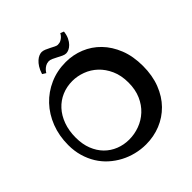

<svg xmlns="http://www.w3.org/2000/svg" viewBox="-219 -990 1147 1147"><g transform="rotate(-45 354.5 -416.5)"><path d="M680.2 -345.2Q680.2 -263.7 655 -199.5Q629.9 -135.3 586.4 -91.1Q543 -46.9 485.1 -23.4Q427.2 0 361.8 0Q318.8 0 277.6 -10.3Q236.3 -20.5 199.5 -40Q162.6 -59.6 131.3 -87.6Q100.1 -115.7 77.6 -152.1Q55.2 -188.5 42.5 -232.2Q29.8 -275.9 29.8 -326.2Q29.8 -404.3 55.4 -470.5Q81.1 -536.6 126.7 -585Q172.4 -633.3 234.6 -660.6Q296.9 -688 370.1 -688Q431.6 -688 487.8 -665.3Q543.9 -642.6 586.7 -598.6Q629.4 -554.7 654.8 -491Q680.2 -427.2 680.2 -345.2ZM548.8 -335.9Q548.8 -396.5 528.3 -442.1Q507.8 -487.8 475.1 -518.6Q442.4 -549.3 400.9 -564.7Q359.4 -580.1 317.9 -580.1Q270 -580.1 229 -562.5Q188 -544.9 157.7 -512Q127.4 -479 110.1 -431.9Q92.8 -384.8 92.8 -326.2Q92.8 -270.5 109.9 -227.1Q127 -183.6 156.7 -153.6Q186.5 -123.5 226.3 -107.7Q266.1 -91.8 311 -91.8Q356.4 -91.8 399.2 -107.7Q441.9 -123.5 475.3 -154.5Q508.8 -185.5 528.8 -231.2Q548.8 -276.9 548.8 -335.9ZM491.2 -824.2Q488.3 -796.9 478.8 -777.3Q469.2 -757.8 457 -745.6Q444.8 -733.4 432.1 -727.8Q419.4 -722.2 409.2 -722.2Q397 -722.2 383.1 -728.8Q369.1 -735.4 354.7 -743.2Q340.3 -751 326.2 -757.3Q312 -763.7 300.3 -763.2Q285.2 -762.2 274.2 -755.9Q263.2 -749.5 255.9 -742.2Q247.1 -733.4 241.2 -723.1L219.2 -736.8Q227.5 -763.7 239 -781.7Q250.5 -799.8 263.2 -811Q275.9 -822.3 288.1 -827.1Q300.3 -832 310.1 -832Q321.8 -832 335.9 -826.2Q350.1 -820.3 364 -813Q377.9 -805.7 389.9 -799.8Q401.9 -793.9 409.2 -793.9Q425.3 -793.9 436.5 -800Q447.8 -806.2 455.1 -813.5Q463.9 -822.3 469.2 -833Z"/></g></svg>

Font: Risque
Style: Regular
Weight: 400
Designer: Astigmatic (AOETI)
Foundry: Astigmatic (AOETI)
Version: Version 1.000